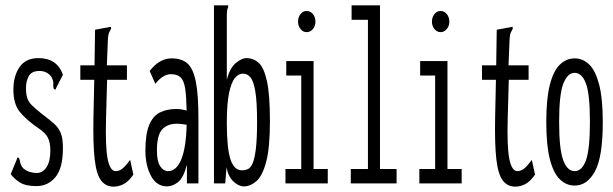

<svg xmlns="http://www.w3.org/2000/svg" viewBox="-20 -685 2290 717"><path d="M116 10Q76 10 54.5 -3.5Q33 -17 20 -35L42 -88L45 -97L51 -95Q54 -88 55.5 -78.5Q57 -69 66 -57Q78 -47 91 -43Q104 -39 117 -39Q140 -39 154 -61Q168 -83 168 -123Q168 -152 159 -170.5Q150 -189 121 -208Q79 -237 54.5 -266.5Q30 -296 30 -350Q30 -401 53 -434.5Q76 -468 124 -468Q193 -468 215 -406L191 -359L187 -350L181 -353Q178 -361 179 -372Q180 -383 172 -398Q156 -420 127 -420Q98 -420 87.5 -400.5Q77 -381 77 -357Q77 -334 81.5 -319.5Q86 -305 99 -292Q112 -279 136 -260Q164 -239 181 -224Q198 -209 206.5 -189Q215 -169 215 -133Q215 -57 187 -23.5Q159 10 116 10Z M404 12Q375 12 357.5 -11Q340 -34 333.5 -90.5Q327 -147 329 -248L332 -387H280V-441H333L335 -574L384 -583L394 -585L395 -578Q391 -571 387.5 -563.5Q384 -556 383 -539L379 -441H454V-387H380L376 -243Q373 -137 382 -91.5Q391 -46 412 -46Q429 -46 443 -60.5Q457 -75 466 -88L478 -33Q461 -8 442.5 2Q424 12 404 12Z M604 11Q565 11 544 -28Q523 -67 523 -122Q523 -184 537 -218Q551 -252 577 -265Q603 -278 638 -278Q647 -278 656.5 -276.5Q666 -275 677 -272Q676 -325 671.5 -354.5Q667 -384 654.5 -396Q642 -408 618 -408Q589 -408 560 -372L539 -420Q575 -467 621 -467Q658 -467 679.5 -448.5Q701 -430 711 -381.5Q721 -333 721 -243V0H678V-70Q665 -20 644.5 -4.5Q624 11 604 11ZM566 -123Q566 -83 578 -64.5Q590 -46 608 -46Q639 -46 657 -90Q675 -134 677 -219Q656 -223 641 -223Q605 -223 585.5 -201.5Q566 -180 566 -123Z M891 11Q871 11 851.5 -7.5Q832 -26 826 -60L821 0H779V-665H832V-658Q829 -652 828 -645Q827 -638 827 -621V-387Q838 -431 860.5 -449.5Q883 -468 899 -468Q927 -468 946.5 -450Q966 -432 977 -381.5Q988 -331 988 -233Q988 -133 974 -80.5Q960 -28 937.5 -8.5Q915 11 891 11ZM883 -49Q895 -49 905.5 -53.5Q916 -58 923.5 -75.5Q931 -93 935.5 -129.5Q940 -166 940 -229Q940 -305 933.5 -343.5Q927 -382 915.5 -396Q904 -410 887 -410Q871 -410 857.5 -394Q844 -378 835.5 -338Q827 -298 827 -227Q827 -132 840.5 -90.5Q854 -49 883 -49Z M1046 0V-54H1105V-403H1049V-457H1151V-54H1204V0ZM1125 -565Q1112 -565 1102.5 -576.5Q1093 -588 1093 -604Q1093 -621 1102.5 -632.5Q1112 -644 1125 -644Q1139 -644 1148.5 -632.5Q1158 -621 1158 -604Q1158 -588 1148.5 -576.5Q1139 -565 1125 -565Z M1290 0V-54H1354V-611H1293V-665H1399V-54H1461V0Z M1546 0V-54H1605V-403H1549V-457H1651V-54H1704V0ZM1625 -565Q1612 -565 1602.5 -576.5Q1593 -588 1593 -604Q1593 -621 1602.5 -632.5Q1612 -644 1625 -644Q1639 -644 1648.5 -632.5Q1658 -621 1658 -604Q1658 -588 1648.5 -576.5Q1639 -565 1625 -565Z M1904 12Q1875 12 1857.5 -11Q1840 -34 1833.5 -90.5Q1827 -147 1829 -248L1832 -387H1780V-441H1833L1835 -574L1884 -583L1894 -585L1895 -578Q1891 -571 1887.5 -563.5Q1884 -556 1883 -539L1879 -441H1954V-387H1880L1876 -243Q1873 -137 1882 -91.5Q1891 -46 1912 -46Q1929 -46 1943 -60.5Q1957 -75 1966 -88L1978 -33Q1961 -8 1942.5 2Q1924 12 1904 12Z M2126 8Q2095 8 2071 -15Q2047 -38 2033.5 -90Q2020 -142 2020 -229Q2020 -317 2033.5 -369Q2047 -421 2071 -444Q2095 -467 2126 -467Q2157 -467 2180.5 -444Q2204 -421 2217.5 -369Q2231 -317 2231 -229Q2231 -99 2202 -45.5Q2173 8 2126 8ZM2126 -46Q2154 -46 2168.5 -87.5Q2183 -129 2183 -230Q2183 -334 2168 -373.5Q2153 -413 2126 -413Q2100 -413 2084 -373.5Q2068 -334 2068 -230Q2068 -129 2083 -87.5Q2098 -46 2126 -46Z"/></svg>

Font: Inconsolata UltraCondensed
Style: Regular
Weight: 400
Width: 1
Monospace: yes
Designer: Raph Levien, Cyreal, Brenton Simpson
Foundry: Raph Levien, Cyreal, Google
Version: Version 3.000; ttfautohint (v1.8.2.53-6de2)